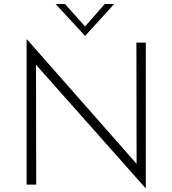

<svg xmlns="http://www.w3.org/2000/svg" viewBox="-20 -923 862 960"><path d="M707 17 147 -614 160 -624 161 0H113V-725H116L676 -89L663 -85L662 -710H709V17ZM305 -903 415 -780 393 -777 504 -903H551L406 -744H405L258 -903Z"/></svg>

Font: Josefin Sans Thin Light
Style: Regular
Weight: 300
Version: Version 2.000